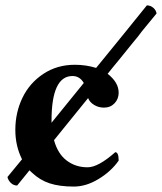

<svg xmlns="http://www.w3.org/2000/svg" viewBox="-20 -685 603 715"><path d="M171.9 -235.8V-228L292 -376Q276.9 -401.9 250 -401.9Q171.9 -401.9 171.9 -235.8ZM89.8 -50.8 43.9 5.9Q30.3 5.9 20.3 -3.9Q10.3 -13.7 7.8 -25.9L62 -91.8Q37.1 -141.6 37.1 -201.2Q37.1 -265.6 63.5 -320.6Q89.8 -375.5 141.1 -409.7Q192.4 -443.8 258.8 -443.8Q300.3 -443.8 337.9 -432.1L349.1 -445.8Q365.7 -466.3 399.2 -507.3Q432.6 -548.3 449.2 -568.8L526.9 -665Q540.5 -665 551 -655.8Q561.5 -646.5 563 -634.8L508.8 -568.8Q493.2 -547.4 477.1 -528.8Q460 -506.8 423.8 -462.9Q417 -454.1 402.3 -436.8Q387.7 -419.4 380.9 -410.2Q421.9 -377.9 421.9 -339.8Q421.9 -316.4 406.5 -300.3Q391.1 -284.2 367.2 -284.2Q347.2 -284.2 330.6 -294.2Q314 -304.2 308.1 -319.8L181.2 -163.1Q194.8 -112.8 228 -87.4Q261.2 -62 306.2 -62Q345.7 -62 409.2 -118.2Q421.9 -118.2 421.9 -86.9Q394 -46.9 347.4 -18.6Q300.8 9.8 254.9 9.8Q201.7 9.8 165 -2.2Q128.4 -14.2 99.1 -42Z"/></svg>

Font: Common Serif
Style: Bold
Weight: 700
Designer: Philipp H. Poll, Khaled Hosny
Foundry: Stefan Peev, Context Ltd.
Version: Version 1.026